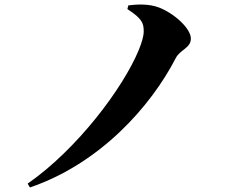

<svg xmlns="http://www.w3.org/2000/svg" viewBox="-20 -771 1040 847"><path d="M614 -633C614 -612 606 -584 592 -550C523 -383 321 -113 102 39L112 56C420 -49 645 -300 756 -516C775 -552 822 -559 822 -601C822 -645 749 -712 681 -738C639 -754 588 -753 546 -747L542 -731C606 -689 614 -670 614 -633Z"/></svg>

Font: Noto Serif TC Black
Style: Regular
Weight: 900
Version: Version 1.001;PS 1.001;hotconv 16.6.54;makeotf.lib2.5.65590